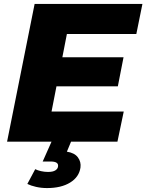

<svg xmlns="http://www.w3.org/2000/svg" viewBox="-20 -720 744 976"><path d="M242 -153H609L577 0H16L156 -700H704L673 -547H320L297 -429H608L579 -281H267ZM219 236Q190 236 163.5 230Q137 224 119 215L159 140Q171 146 188.5 150Q206 154 224 154Q249 154 261.5 146Q274 138 275 126Q279 101 237 101H197L246 -9H345L320 51Q359 57 376 80Q393 103 389 132Q382 180 336.5 208Q291 236 219 236Z"/></svg>

Font: Montserrat ExtraBold
Style: Italic
Weight: 800
Italic angle: -11.3°
Designer: Julieta Ulanovsky
Foundry: Julieta Ulanovsky
Version: Version 9.000; ttfautohint (v1.8.4.7-5d5b)